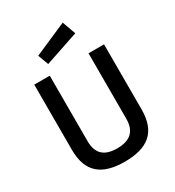

<svg xmlns="http://www.w3.org/2000/svg" viewBox="-221 -1065 1092 1201"><g transform="rotate(-30 325.0 -465.0)"><path d="M213 -760 456 -842 421 -939 185 -836ZM185 -692H73V-222C73 -57 161 9 324 9C488 9 577 -57 577 -222V-692H465V-220C465 -128 416 -87 324 -87C233 -87 185 -127 185 -220Z"/></g></svg>

Font: RazerF5 SemiBold
Style: Regular
Weight: 600
Foundry: Razer Inc.
Version: Version 2